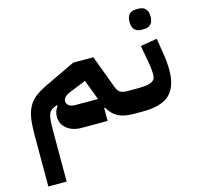

<svg xmlns="http://www.w3.org/2000/svg" viewBox="-129 -774 1259 1216"><g transform="rotate(-15 500.5 -166.0)"><path d="M40 -34Q40 -98 47 -142Q54 -186 71.5 -218Q89 -250 119 -273Q149 -296 195 -318L395 -413H527L606 -201Q617 -170 633.5 -160Q650 -150 683 -150H713V-30L683 0Q617 0 579 -20.5Q541 -41 516 -85L510 -84V0H341Q280 0 243 -30.5Q206 -61 206 -109Q206 -144 229 -175L225 -180L202 -170Q189 -164 181 -155.5Q173 -147 168.5 -131.5Q164 -116 162 -92.5Q160 -69 160 -34V304H40ZM282 -191Q282 -171 297.5 -160.5Q313 -150 340 -150H487L437 -282L332 -240Q282 -220 282 -191Z M683 -120 713 -150H742Q778 -150 801.5 -153Q825 -156 839.5 -163.5Q854 -171 859.5 -182.5Q865 -194 865 -211Q865 -226 862.5 -249.5Q860 -273 853 -311L836 -404L945 -422L960 -329Q965 -302 968 -269Q971 -236 971 -211Q971 -102 917.5 -51Q864 0 742 0H683ZM865 -502Q839 -502 822.5 -518Q806 -534 806 -569Q806 -604 822.5 -620Q839 -636 865 -636H885Q911 -636 927.5 -620Q944 -604 944 -569Q944 -534 927.5 -518Q911 -502 885 -502Z"/></g></svg>

Font: IBM Plex Arabic
Style: Bold
Weight: 700
Designer: Mike Abbink, Paul van der Laan, Pieter van Rosmalen, Wael Morcos, Khajak Apelian
Foundry: Bold Monday
Version: Version 1.0